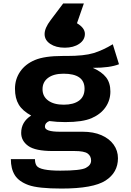

<svg xmlns="http://www.w3.org/2000/svg" viewBox="-20 -873 762 1115"><path d="M43 51H183Q183 76 193 90Q213 118 330.5 118Q448 118 478.5 102Q509 86 509 59.5Q509 33 489 18.5Q469 4 412 4H286Q185 4 144 -25.5Q103 -55 103 -101Q103 -165 161 -202Q111 -229 89 -265.5Q67 -302 67 -357.5Q67 -413 97 -457Q127 -501 183 -524.5Q239 -548 343 -548Q355 -548 367 -548Q469 -548 523 -564.5Q577 -581 635 -616L671 -500Q619 -479 519 -479Q571 -456 596 -424Q621 -392 621 -341.5Q621 -291 593 -250.5Q565 -210 512.5 -187Q460 -164 359 -164Q310 -164 267 -170Q255 -166 248 -157.5Q241 -149 241 -137Q241 -108 328 -108H460Q523 -108 569 -88Q615 -68 640 -33Q665 2 665 46Q665 129 593 175.5Q521 222 337 222Q201 222 145 201.5Q89 181 66 144Q43 107 43 51ZM471 -358Q471 -445 349 -445Q292 -445 259.5 -421Q227 -397 227 -355Q227 -313 260 -289Q293 -265 350 -265Q407 -265 439 -288.5Q471 -312 471 -358ZM274 -756 347 -853H467L427 -738Q473 -711 473 -676Q473 -641 440 -618.5Q407 -596 356 -596Q305 -596 272 -618Q239 -640 239 -675Q239 -710 274 -756Z"/></svg>

Font: Fix15 Mono
Style: Bold
Weight: 700
Designer: Carrois Corporate & Edenspiekermann AG
Foundry: Carrois Corporate GbR & Edenspiekermann AG
Version: Version 3.206